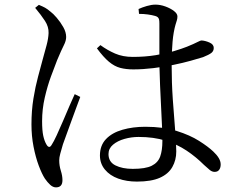

<svg xmlns="http://www.w3.org/2000/svg" viewBox="-20 -773 1040 830"><path d="M572 12Q527 12 491 -1Q455 -14 433.5 -40Q412 -66 412 -101Q412 -144 438 -171.5Q464 -199 509 -212Q554 -225 608 -225Q686 -225 743.5 -207Q801 -189 840.5 -164Q880 -139 902 -118Q917 -104 925.5 -90Q934 -76 934 -62Q934 -48 927.5 -39Q921 -30 908 -30Q897 -30 887 -38Q877 -46 862 -60Q827 -95 786.5 -122Q746 -149 695.5 -165Q645 -181 579 -181Q548 -181 518 -172.5Q488 -164 468.5 -147.5Q449 -131 449 -107Q449 -73 479 -58Q509 -43 554 -43Q609 -43 636 -56.5Q663 -70 672.5 -96.5Q682 -123 682 -164Q682 -186 680.5 -224Q679 -262 676.5 -308.5Q674 -355 672 -403Q670 -451 669 -494Q669 -520 669 -554.5Q669 -589 669 -621.5Q669 -654 669 -671Q669 -683 667.5 -689Q666 -695 662 -698.5Q658 -702 651 -704Q637 -708 619 -710.5Q601 -713 581 -713L579 -734Q594 -741 614.5 -747Q635 -753 652 -753Q673 -753 695 -745Q717 -737 732 -725.5Q747 -714 747 -702Q747 -693 744.5 -685Q742 -677 738.5 -665.5Q735 -654 731 -632Q728 -615 726 -593Q724 -571 723 -546Q722 -521 722 -493Q722 -416 727 -343.5Q732 -271 737 -212Q742 -153 742 -118Q742 -81 725 -51Q708 -21 671 -4.5Q634 12 572 12ZM222 37Q209 37 197 26Q185 15 174 -1Q161 -21 147.5 -57Q134 -93 125 -139Q116 -185 116 -235Q116 -295 124.5 -347Q133 -399 144.5 -441.5Q156 -484 164 -514Q174 -550 181.5 -578Q189 -606 190 -630Q191 -657 174.5 -682.5Q158 -708 132 -739L148 -752Q165 -745 175 -739.5Q185 -734 199 -722Q209 -715 225 -696.5Q241 -678 253.5 -656Q266 -634 266 -613Q266 -597 256 -577.5Q246 -558 227 -513Q216 -485 200.5 -443Q185 -401 173.5 -351Q162 -301 162 -249Q162 -209 167 -186Q172 -163 181 -148Q186 -139 192 -138Q198 -137 204 -148Q212 -160 225 -188Q238 -216 252.5 -250Q267 -284 280.5 -315.5Q294 -347 303 -366L327 -354Q320 -335 309 -305.5Q298 -276 287 -245.5Q276 -215 266.5 -189Q257 -163 252 -149Q245 -125 240.5 -108.5Q236 -92 236 -80Q236 -57 243 -35Q250 -13 250 6Q250 37 222 37ZM556 -473Q525 -473 500 -479.5Q475 -486 451 -506Q427 -526 399 -564L414 -578Q444 -556 477.5 -541.5Q511 -527 554 -527Q607 -527 653 -534.5Q699 -542 733.5 -552.5Q768 -563 788 -571Q820 -584 833 -591Q846 -598 852 -598Q868 -597 886 -589Q904 -581 904 -566Q904 -552 893.5 -544Q883 -536 858 -526Q839 -520 805 -510.5Q771 -501 729.5 -492.5Q688 -484 643 -478.5Q598 -473 556 -473Z"/></svg>

Font: Noto Serif JP ExtraLight
Style: Regular
Weight: 400
Version: Version 2.003-H1;hotconv 1.1.1;makeotfexe 2.6.0